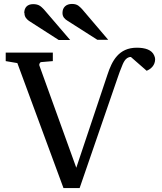

<svg xmlns="http://www.w3.org/2000/svg" viewBox="-20 -938 821 974"><path d="M302 16H384L580 -553C585 -568 590 -581 595 -593C604 -616 615 -649 644 -649L724 -579C746 -588 767 -607 767 -638C767 -644 765 -650 762 -657C750 -685 717 -696 674 -696C582 -696 548 -629 525 -559L367 -87L180 -605C177 -612 183 -623 189 -623L248 -628V-671H9V-628L68 -618ZM104 -872C104 -852 115 -841 127 -832L278 -735H336L203 -890C188 -905 178 -917 148 -917C119 -917 103 -900 103 -872ZM297 -872C297 -852 309 -841 322 -833L474 -736H529L397 -891C383 -905 374 -918 345 -918C316 -918 297 -901 297 -873Z"/></svg>

Font: Veleka
Style: Regular
Weight: 400
Designer: Stefan Peev, Context Ltd, 2016; SIL International, 1997-2014.
Foundry: Stefan Peev, Context Ltd, 2016
Version: Version 1.000